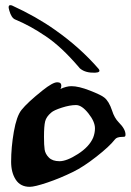

<svg xmlns="http://www.w3.org/2000/svg" viewBox="-20 -722 505 742"><path d="M361 -456Q372 -442 347 -441Q311 -440 291 -456Q288 -458 286 -461Q216 -543 155 -583Q98 -622 38 -647Q24 -653 16 -681Q9 -703 21 -702Q23 -702 26 -701Q120 -658 192 -607Q289 -539 361 -456ZM95 0Q59 0 41 -27.5Q23 -55 23 -97Q23 -153 33.5 -213Q44 -273 63 -297Q86 -326 145 -373Q184 -404 201 -404Q217 -404 217 -391Q217 -383 213 -378Q237 -389 256 -389Q284 -389 327.5 -372Q371 -355 383 -345Q401 -331 413 -295Q422 -266 439 -249Q465 -223 465 -202Q465 -196 463 -194.5Q461 -193 453 -193Q431 -193 424 -183Q403 -156 352.5 -116.5Q302 -77 263 -58Q212 -33 163 -16.5Q114 0 95 0ZM210 -99Q238 -99 281.5 -127Q325 -155 340 -190Q347 -208 347 -226Q347 -252 321.5 -284Q296 -316 274 -316Q250 -316 219 -306Q188 -296 178 -287Q159 -271 154.5 -253Q150 -235 150 -193Q150 -161 152.5 -144Q155 -127 169 -113Q183 -99 210 -99Z"/></svg>

Font: Joscelyn
Style: Regular
Weight: 400
Designer: Peter S. Baker
Version: Version 1.012